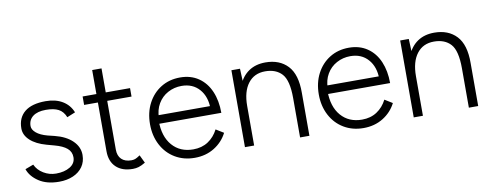

<svg xmlns="http://www.w3.org/2000/svg" viewBox="-60 -972 3264 1276"><g transform="rotate(-10 1572.5 -334.0)"><path d="M47 -109 103 -130Q120 -92 159 -68.5Q198 -45 243 -45Q300 -45 337.5 -68Q375 -91 375 -132Q375 -169 347.5 -192.5Q320 -216 264 -231L213 -245Q144 -264 105.5 -299.5Q67 -335 67 -380Q67 -452 115 -491.5Q163 -531 257 -531Q324 -531 370.5 -503Q417 -475 437 -424L381 -401Q365 -441 333.5 -457.5Q302 -474 248 -474Q192 -474 161 -450.5Q130 -427 130 -385Q130 -361 156 -339Q182 -317 231 -304L276 -293Q352 -274 394.5 -232.5Q437 -191 437 -137Q437 -91 413.5 -57.5Q390 -24 348.5 -6Q307 12 254 12Q171 12 117.5 -23.5Q64 -59 47 -109Z M598 -133V-681H661V-133Q661 -91 684.5 -68Q708 -45 751 -45Q765 -45 776.5 -49Q788 -53 810 -68L836 -14Q809 2 790.5 7.5Q772 13 751 13Q679 13 638.5 -25.5Q598 -64 598 -133ZM505 -519H825V-462H505Z M914 -259Q914 -338 946 -399.5Q978 -461 1034.5 -496Q1091 -531 1164 -531Q1236 -531 1288 -495.5Q1340 -460 1367 -397Q1394 -334 1394 -252H951L975 -272Q975 -166 1027.5 -105.5Q1080 -45 1169 -45Q1227 -45 1269.5 -73Q1312 -101 1337 -150L1389 -118Q1359 -59 1301.5 -23.5Q1244 12 1169 12Q1095 12 1037 -22.5Q979 -57 946.5 -119Q914 -181 914 -259ZM954 -309H1354L1328 -290Q1328 -373 1283.5 -423.5Q1239 -474 1164 -474Q1114 -474 1071.5 -451Q1029 -428 1004.5 -386Q980 -344 980 -291Z M1509 -519H1567L1571 -423V0H1509ZM1881 -266H1944V0H1881ZM1728 -473Q1654 -473 1612.5 -418.5Q1571 -364 1571 -267H1533Q1533 -350 1557 -409Q1581 -468 1627.5 -499.5Q1674 -531 1740 -531Q1835 -531 1890 -472.5Q1945 -414 1944 -290V-266H1881Q1881 -385 1841 -429Q1801 -473 1728 -473Z M2053 -259Q2053 -338 2085 -399.5Q2117 -461 2173.5 -496Q2230 -531 2303 -531Q2375 -531 2427 -495.5Q2479 -460 2506 -397Q2533 -334 2533 -252H2090L2114 -272Q2114 -166 2166.5 -105.5Q2219 -45 2308 -45Q2366 -45 2408.5 -73Q2451 -101 2476 -150L2528 -118Q2498 -59 2440.5 -23.5Q2383 12 2308 12Q2234 12 2176 -22.5Q2118 -57 2085.5 -119Q2053 -181 2053 -259ZM2093 -309H2493L2467 -290Q2467 -373 2422.5 -423.5Q2378 -474 2303 -474Q2253 -474 2210.5 -451Q2168 -428 2143.5 -386Q2119 -344 2119 -291Z M2648 -519H2706L2710 -423V0H2648ZM3020 -266H3083V0H3020ZM2867 -473Q2793 -473 2751.5 -418.5Q2710 -364 2710 -267H2672Q2672 -350 2696 -409Q2720 -468 2766.5 -499.5Q2813 -531 2879 -531Q2974 -531 3029 -472.5Q3084 -414 3083 -290V-266H3020Q3020 -385 2980 -429Q2940 -473 2867 -473Z"/></g></svg>

Font: 寒蝉端黑体 Light
Style: Regular
Weight: 300
Designer: ChillDuanSans {Warren2060}; 
Source Han Sans {Ryoko NISHIZUKA 西塚涼子 (kana, bopomofo & ideographs); Paul D. Hunt (Latin, G
Foundry: ChillType&Adobe
Version: Version 1.300;Glyphs 3.3 (3306)